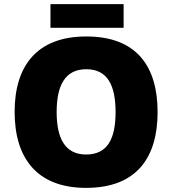

<svg xmlns="http://www.w3.org/2000/svg" viewBox="-20 -902 837 932"><path d="M580 -882H225V-767H580ZM745 -358C745 -580 643 -725 399 -725C158 -725 51 -581 51 -359C51 -136 158 10 398 10C643 10 745 -137 745 -358ZM255 -358C255 -486 295 -566 399 -566C503 -566 541 -486 541 -358C541 -230 503 -152 398 -152C296 -152 255 -230 255 -358Z"/></svg>

Font: Noto Sans UI Black
Style: Regular
Weight: 900
Designer: Monotype Design Team
Foundry: Monotype Imaging Inc.
Version: Version 1.901